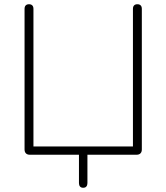

<svg xmlns="http://www.w3.org/2000/svg" viewBox="-20 -731 786 907"><path d="M373 156Q363 156 358 150Q353 144 353 134V0H121Q109 0 102.5 -6.5Q96 -13 96 -25V-689Q96 -700 101.5 -705.5Q107 -711 117 -711Q127 -711 132.5 -705.5Q138 -700 138 -689V-39H608V-689Q608 -700 613.5 -705.5Q619 -711 629 -711Q639 -711 644.5 -705.5Q650 -700 650 -689V-25Q650 -13 643.5 -6.5Q637 0 625 0H393V134Q393 144 388 150Q383 156 373 156Z"/></svg>

Font: Nunito ExtraLight
Style: Regular
Weight: 200
Designer: Vernon Adams
Foundry: Vernon Adams
Version: Version 3.602